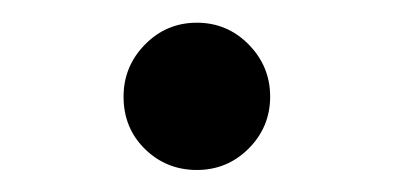

<svg xmlns="http://www.w3.org/2000/svg" viewBox="-20 -151 349 170"><path d="M89.4 -65.4Q89.4 -92.3 108.4 -111.6Q127.4 -130.9 154.3 -130.9Q181.2 -130.9 200.2 -111.6Q219.2 -92.3 219.2 -65.4Q219.2 -38.6 200.2 -19.5Q181.2 -0.5 154.3 -0.5Q127.4 -0.5 108.4 -19Q89.4 -37.6 89.4 -65.4Z"/></svg>

Font: Vazir FD-WOL-UI
Style: Regular-FD-WOL-UI
Weight: 400
Designer: Saber Rastikerdar
Foundry: Saber Rastikerdar
Version: Version 30.1.0